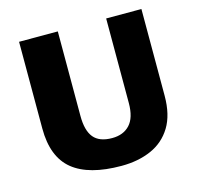

<svg xmlns="http://www.w3.org/2000/svg" viewBox="-101 -775 936 905"><g transform="rotate(-15 366.5 -322.0)"><path d="M384 23Q225 23 146.5 -41Q68 -105 68 -244V-667H257V-254Q257 -183 285 -149Q313 -115 375 -115Q430 -115 461.5 -149Q493 -183 493 -254V-667H665V-244Q665 -151 629 -92Q593 -33 529.5 -5Q466 23 384 23Z"/></g></svg>

Font: Maven Pro ExtraBold
Style: Regular
Weight: 800
Designer: Joe Prince
Foundry: Joe Prince
Version: Version 2.100